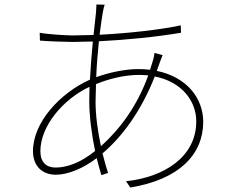

<svg xmlns="http://www.w3.org/2000/svg" viewBox="-20 -800 1040 856"><path d="M641 -464C591 -325 514 -224 430 -148C416 -214 406 -285 406 -346L408 -425C459 -446 529 -466 600 -466C614 -466 628 -465 641 -464ZM705 -554 669 -564C668 -553 665 -543 663 -534L649 -489C632 -491 614 -492 595 -492C544 -492 472 -479 409 -456C411 -512 416 -567 421 -616C542 -622 674 -635 787 -654L786 -687C692 -667 555 -652 424 -645C429 -685 434 -719 438 -743C440 -755 444 -773 447 -779L410 -780C410 -773 409 -760 408 -744L397 -644L303 -642C278 -642 191 -647 157 -654L158 -619C193 -616 271 -613 304 -613L394 -615C389 -563 384 -503 381 -445C248 -385 127 -255 127 -126C127 -58 170 -21 229 -21C281 -21 350 -48 411 -95C418 -67 425 -42 432 -19L462 -29C453 -55 445 -85 437 -116C531 -196 612 -312 670 -459C789 -436 855 -351 855 -259C855 -99 710 -10 542 8L561 36C780 0 886 -112 886 -257C886 -360 815 -456 679 -484L694 -526C698 -537 701 -545 705 -554ZM379 -413 378 -350C378 -281 389 -199 404 -127C339 -74 278 -53 228 -53C186 -53 160 -77 160 -126C160 -237 260 -357 379 -413Z"/></svg>

Font: Harano Aji Gothic ExtraLight
Style: Regular
Weight: 250
Foundry: Masamichi Hosoda
Version: HaranoAjiGothic-ExtraLight version 20230610;ttx 4.39.4